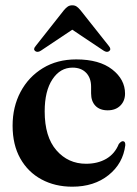

<svg xmlns="http://www.w3.org/2000/svg" viewBox="-20 -693 516 724"><path d="M451.5 -340Q451.5 -312.5 433.8 -294.8Q416 -277 386 -277Q356.5 -277 340 -294Q323.5 -311 323.5 -341V-366Q323.5 -399 304.8 -418.5Q286 -438 253.5 -438Q207 -438 177.8 -394Q148.5 -350 148.5 -273Q148.5 -177 192.8 -126.2Q237 -75.5 304.5 -75.5Q348.5 -75.5 380.8 -94.2Q413 -113 428 -150Q437 -161 443.5 -160.5Q453 -160.5 452.5 -145.5Q444 -76.5 389.5 -32.8Q335 11 252.5 11Q187.5 11 136.5 -16.5Q85.5 -44 56.5 -95.5Q27.5 -147 27.5 -219Q27.5 -290 57.5 -346.5Q87.5 -403 141.5 -436Q195.5 -469 267.5 -469Q354.5 -469 403 -431.2Q451.5 -393.5 451.5 -340ZM392 -500.5Q383.5 -493.5 370 -502.5L252.5 -581L135 -502.5Q122 -493.5 112.5 -500.5Q104 -507.5 114.5 -519.5L221 -654.5Q228.5 -663.5 235.5 -668.2Q242.5 -673 252.5 -673Q262.5 -673 269.2 -668.2Q276 -663.5 283.5 -654.5L390.5 -519.5Q400.5 -507.5 392 -500.5Z"/></svg>

Font: Fraunces 72pt S000 SemiBold
Style: Regular
Weight: 600
Version: Version 1.000; ttfautohint (v1.8.3)